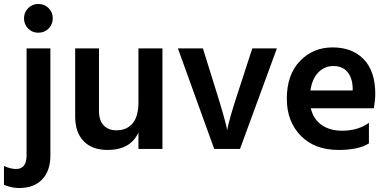

<svg xmlns="http://www.w3.org/2000/svg" viewBox="-62 -751 1957 968"><path d="M192 34Q192 109 151 153Q110 197 34 197Q-2 197 -42 181V86Q-7 101 19 101Q72 101 72 32V-507H192ZM204 -659Q204 -628 183 -607Q162 -586 131 -586Q101 -586 80 -607Q59 -628 59 -659Q59 -689 80 -710Q101 -731 131 -731Q162 -731 183 -710Q204 -689 204 -659Z M757 0H636V-83Q596 5 480 5Q403 5 360 -39Q317 -83 317 -164V-507H437V-192Q437 -144 460.5 -119Q484 -94 525 -94Q577 -94 606.5 -129Q636 -164 636 -235V-507H757Z M1148 0H1018L835 -507H961L1028 -292Q1048 -229 1062 -179.5Q1076 -130 1080 -112L1083 -94Q1093 -150 1140 -292L1210 -507H1334Z M1798 -28Q1745 5 1645 5Q1524 5 1454 -67Q1384 -139 1384 -253Q1384 -374 1450 -443Q1516 -512 1615 -512Q1714 -512 1772 -452Q1830 -392 1830 -277Q1830 -249 1823 -205H1505Q1518 -150 1559.5 -121Q1601 -92 1663 -92Q1743 -92 1798 -132ZM1618 -418Q1575 -418 1543.5 -386.5Q1512 -355 1503 -295H1716V-310Q1714 -359 1689.5 -388.5Q1665 -418 1618 -418Z"/></svg>

Font: Hind Siliguri SemiBold
Style: Regular
Weight: 600
Designer: Jyotish Sonowal
Foundry: Indian Type Foundry
Version: Version 1.001;PS 1.0;hotconv 1.0.86;makeotf.lib2.5.63406; tt